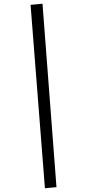

<svg xmlns="http://www.w3.org/2000/svg" viewBox="-20 -777 460 1030"><path d="M221 233 144 -751 208 -757 283 227Z"/></svg>

Font: Isabella Sans
Style: Italic
Weight: 400
Italic angle: -12°
Designer: Christian Thalmann (Catharsis Fonts), Cristiano Sobral
Foundry: The Isabella Sans Project Authors
Version: Version 2.026; ttfautohint (v1.8.4.7-5d5b-dirty)